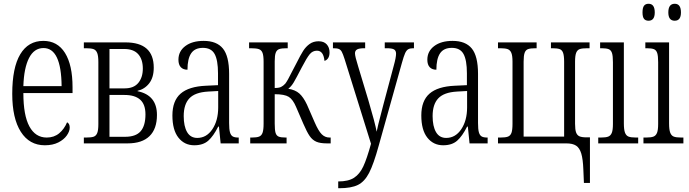

<svg xmlns="http://www.w3.org/2000/svg" viewBox="-20 -761 3656 1019"><path d="M45 -263Q45 -402 87.5 -473Q130 -544 210 -544Q285 -544 325 -480Q365 -416 365 -298V-267H104Q104 -149 136 -90Q168 -31 228 -31Q267 -31 294 -53.5Q321 -76 336 -112Q350 -105 350 -84Q350 -64 334.5 -42Q319 -20 289.5 -5Q260 10 218 10Q136 10 90.5 -61.5Q45 -133 45 -263ZM307 -304Q305 -506 211 -506Q161 -506 134 -453Q107 -400 104 -304Z M425 -31H437Q464 -31 477 -35.5Q490 -40 496 -55Q502 -70 502 -102V-432Q502 -464 496 -479.5Q490 -495 477 -500Q464 -505 437 -505H425V-536H646Q796 -536 796 -402Q796 -350 772 -319Q748 -288 710 -279V-277Q813 -256 813 -151Q813 -77 773.5 -38.5Q734 0 657 0H425ZM642 -292Q690 -292 714 -321Q738 -350 738 -397Q738 -446 713.5 -473.5Q689 -501 639 -501H561V-292ZM644 -35Q701 -35 726.5 -64.5Q752 -94 752 -154Q752 -207 724 -232Q696 -257 641 -257H561V-35Z M895 -148Q895 -226 938.5 -264Q982 -302 1073 -306L1137 -309V-372Q1137 -442 1119 -474.5Q1101 -507 1057 -507Q1014 -507 994.5 -478Q975 -449 975 -391Q952 -391 939.5 -404.5Q927 -418 927 -444Q927 -489 963.5 -516.5Q1000 -544 1061 -544Q1130 -544 1163 -503.5Q1196 -463 1196 -369V-108Q1196 -75 1200.5 -59Q1205 -43 1215 -37Q1225 -31 1245 -31H1247V0H1151L1142 -89H1138Q1113 -39 1085.5 -14.5Q1058 10 1011 10Q959 10 927 -30.5Q895 -71 895 -148ZM1138 -191V-278L1084 -275Q1015 -271 985 -239Q955 -207 955 -145Q955 -91 973 -60Q991 -29 1027 -29Q1076 -29 1107 -75Q1138 -121 1138 -191Z M1308 -31H1316Q1342 -31 1355 -36Q1368 -41 1373.5 -56.5Q1379 -72 1379 -105V-433Q1379 -465 1373.5 -480Q1368 -495 1354.5 -500Q1341 -505 1312 -505H1302V-536H1507V-505H1502Q1475 -505 1462 -500.5Q1449 -496 1443.5 -481.5Q1438 -467 1438 -436V-294Q1460 -294 1471.5 -299.5Q1483 -305 1494 -317Q1506 -332 1530 -381L1553 -425Q1575 -469 1589 -491Q1603 -513 1623 -527.5Q1643 -542 1671 -542Q1699 -542 1714 -525.5Q1729 -509 1729 -483Q1729 -464 1721.5 -452.5Q1714 -441 1702 -438Q1697 -492 1662 -492Q1639 -492 1623.5 -473Q1608 -454 1582 -404Q1552 -346 1539 -324Q1526 -302 1510 -290Q1547 -284 1568.5 -265Q1590 -246 1609 -206L1650 -112Q1670 -66 1687.5 -48.5Q1705 -31 1729 -31H1735V0H1715Q1679 0 1658.5 -9Q1638 -18 1623.5 -39Q1609 -60 1590 -104L1552 -192Q1535 -233 1512.5 -247Q1490 -261 1438 -261V-105Q1438 -71 1442.5 -56Q1447 -41 1459 -36Q1471 -31 1497 -31H1501V0H1308Z M1775 202Q1829 202 1859 182.5Q1889 163 1908 122.5Q1927 82 1949 2L1809 -447Q1800 -475 1794 -486Q1788 -497 1778.5 -501Q1769 -505 1749 -505H1747V-536H1918V-505H1915Q1886 -505 1875 -498.5Q1864 -492 1864 -478Q1864 -462 1881 -408L1935 -229Q1971 -107 1979 -62Q1983 -82 1988 -102Q1993 -122 1998 -141Q2012 -194 2014 -203L2070 -413Q2082 -456 2082 -476Q2082 -492 2071.5 -498.5Q2061 -505 2032 -505H2022V-536H2177V-505H2173Q2156 -505 2146.5 -499.5Q2137 -494 2130 -478.5Q2123 -463 2113 -427L1990 12Q1963 110 1939 156.5Q1915 203 1879.5 220.5Q1844 238 1780 238H1775Z M2216 -148Q2216 -226 2259.5 -264Q2303 -302 2394 -306L2458 -309V-372Q2458 -442 2440 -474.5Q2422 -507 2378 -507Q2335 -507 2315.5 -478Q2296 -449 2296 -391Q2273 -391 2260.5 -404.5Q2248 -418 2248 -444Q2248 -489 2284.5 -516.5Q2321 -544 2382 -544Q2451 -544 2484 -503.5Q2517 -463 2517 -369V-108Q2517 -75 2521.5 -59Q2526 -43 2536 -37Q2546 -31 2566 -31H2568V0H2472L2463 -89H2459Q2434 -39 2406.5 -14.5Q2379 10 2332 10Q2280 10 2248 -30.5Q2216 -71 2216 -148ZM2459 -191V-278L2405 -275Q2336 -271 2306 -239Q2276 -207 2276 -145Q2276 -91 2294 -60Q2312 -29 2348 -29Q2397 -29 2428 -75Q2459 -121 2459 -191Z M3076 139Q3074 84 3065 54Q3056 24 3037.5 12Q3019 0 2986 0H2623V-31H2636Q2663 -31 2676 -36Q2689 -41 2694.5 -56Q2700 -71 2700 -104V-434Q2700 -465 2694 -480Q2688 -495 2675 -500Q2662 -505 2636 -505H2623V-536H2828V-505H2824Q2796 -505 2783 -500.5Q2770 -496 2764.5 -481Q2759 -466 2759 -434V-36H2974V-433Q2974 -465 2968.5 -480.5Q2963 -496 2950 -500.5Q2937 -505 2911 -505H2904V-536H3109V-505H3098Q3070 -505 3057 -500.5Q3044 -496 3038 -481Q3032 -466 3032 -434V-104Q3032 -73 3037.5 -58Q3043 -43 3055.5 -37.5Q3068 -32 3093 -32H3111V210H3079Z M3155 -31H3168Q3195 -31 3208 -36Q3221 -41 3227 -56Q3233 -71 3233 -103V-431Q3233 -464 3228 -479.5Q3223 -495 3210.5 -500Q3198 -505 3173 -505H3165V-536H3291V-106Q3291 -73 3297 -57Q3303 -41 3316 -36Q3329 -31 3356 -31H3367V0H3155Z M3390 -695Q3390 -720 3398 -730.5Q3406 -741 3422 -741Q3455 -741 3455 -695Q3455 -651 3422 -651Q3406 -651 3398 -661Q3390 -671 3390 -695ZM3527 -695Q3527 -741 3561 -741Q3594 -741 3594 -695Q3594 -651 3561 -651Q3527 -651 3527 -695ZM3395 -31H3408Q3435 -31 3448 -36Q3461 -41 3467 -56Q3473 -71 3473 -103V-431Q3473 -464 3468 -479.5Q3463 -495 3450.5 -500Q3438 -505 3413 -505H3405V-536H3531V-106Q3531 -73 3537 -57Q3543 -41 3556 -36Q3569 -31 3596 -31H3607V0H3395Z"/></svg>

Font: Noto Serif CondLight
Style: Regular
Weight: 300
Width: 3
Designer: Monotype Design Team
Foundry: Monotype Imaging Inc.
Version: Version 1.001